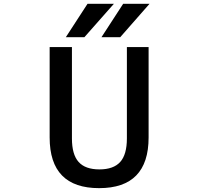

<svg xmlns="http://www.w3.org/2000/svg" viewBox="-20 -979 1040 1010"><path d="M241.2 -255.9V-731.4H358.4V-251Q358.4 -166 393.6 -127Q428.7 -87.9 502.9 -87.9Q577.1 -87.9 612.3 -127Q647.5 -166 647.5 -251V-731.4H761.7V-255.9Q761.7 10.7 501.5 10.7Q241.2 10.7 241.2 -255.9ZM440.4 -959H579.1L423.8 -783.2H326.2ZM627.9 -959H766.6L612.3 -783.2H513.7Z"/></svg>

Font: GenEi Gothic M SemiBold
Style: Regular
Weight: 500
Designer: o_tamon (Modified); [Source Han Sans]
Ryoko NISHIZUKA  (kana & ideographs); Paul D. Hunt (Latin, Greek & Cyrillic); Wenl
Version: Version 1.1a;Original Version 1.004